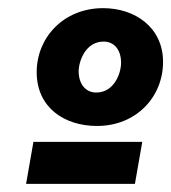

<svg xmlns="http://www.w3.org/2000/svg" viewBox="-20 -730 420 471"><path d="M44 -279H311L329 -382H62ZM218 -421C315 -421 380 -493 380 -578C380 -663 311 -710 233 -710C136 -710 70 -638 70 -553C70 -466 138 -421 218 -421ZM216 -503C190 -503 173 -524 173 -555C173 -580 190 -628 234 -628C261 -628 277 -607 277 -576C277 -550 260 -503 216 -503Z"/></svg>

Font: Fixel Display 20240404 Black
Style: Italic
Weight: 900
Italic angle: -10°
Designer: AlfaBravo + MacPaw
Foundry: Kyrylo Tkachov, Marchela Mozhyna, Serhii Makarenko, Maria Weinstein, Zakhar Kryvoshyya
Version: Version 1.211;Glyphs 3.2 (3225)